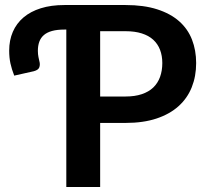

<svg xmlns="http://www.w3.org/2000/svg" viewBox="-20 -743 822 763"><path d="M378 -254.5V0H243.5V-625.5H236Q207 -625.5 187 -620Q167 -614.5 154.5 -603.8Q142 -593 136.2 -577.2Q130.5 -561.5 130.5 -541Q130.5 -528 132.8 -516.5Q135 -505 136.5 -499.5Q140 -487.5 136.5 -476.2Q133 -465 114.5 -460L36.5 -442.5Q26.5 -468 21.5 -491Q16.5 -514 16.5 -542Q16.5 -583 31 -616.5Q45.5 -650 73.5 -673.8Q101.5 -697.5 142.2 -710.2Q183 -723 236 -723H479Q551.5 -723 604.5 -706Q657.5 -689 692 -658.5Q726.5 -628 743 -585.5Q759.5 -543 759.5 -492.5Q759.5 -440 742 -396.2Q724.5 -352.5 689.5 -321Q654.5 -289.5 602 -272Q549.5 -254.5 479 -254.5ZM378 -359.5H479Q516 -359.5 543.5 -368.8Q571 -378 589 -395.2Q607 -412.5 616 -437.2Q625 -462 625 -492.5Q625 -521.5 616 -545Q607 -568.5 589 -585Q571 -601.5 543.5 -610.2Q516 -619 479 -619H378Z"/></svg>

Font: Lato
Style: Bold
Weight: 700
Designer: Lukasz Dziedzic
Foundry: tyPoland Lukasz Dziedzic
Version: Version 2.007; 2014-02-27